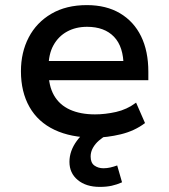

<svg xmlns="http://www.w3.org/2000/svg" viewBox="-20 -530 662 752"><path d="M348 9Q258 9 193.5 -21.5Q129 -52 95.5 -111Q62 -170 62 -251Q62 -325 92.5 -383.5Q123 -442 181 -476Q239 -510 320 -510Q396 -510 450 -478Q504 -446 532.5 -388Q561 -330 561 -249V-216H149V-291H482L464 -270Q464 -347 426.5 -386Q389 -425 321 -425Q277 -425 243 -406.5Q209 -388 189.5 -353Q170 -318 170 -266V-252Q170 -194 191.5 -156.5Q213 -119 254 -100.5Q295 -82 352 -82Q392 -82 434.5 -91.5Q477 -101 513 -128L548 -48Q507 -17 453 -4Q399 9 348 9ZM371 202Q317 202 284.5 175Q252 148 252 104Q252 61 281 21.5Q310 -18 356 -41L397 0Q382 8 367.5 20.5Q353 33 344 49Q335 65 335 83Q335 108 350 118.5Q365 129 385 129Q399 129 412 126Q425 123 439 118L458 184Q438 193 417.5 197.5Q397 202 371 202Z"/></svg>

Font: Nunito Sans 6pt SemiBold
Style: Regular
Weight: 600
Version: Version 3.101;gftools[0.9.27]